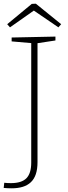

<svg xmlns="http://www.w3.org/2000/svg" viewBox="-24 -891 366 1039"><path d="M39 -688 276 -693V-672L171 -656L179 -667V-14Q179 24 170 51Q161 78 143 95Q125 112 99 120Q73 128 39 128Q28 128 17.5 127.5Q7 127 -4 126L-1 98Q8 99 16.5 99.5Q25 100 35 100Q93 100 119 73.5Q145 47 145 -11V-667L154 -657L39 -667ZM30 -743 15 -760 148 -870 170 -871 307 -760 292 -743 150 -840H168Z"/></svg>

Font: Bitter Thin ExtraLight
Style: Regular
Weight: 250
Version: Version 2.002